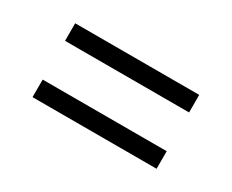

<svg xmlns="http://www.w3.org/2000/svg" viewBox="-49 -473 606 502"><g transform="rotate(30 254.0 -222.5)"><path d="M67 -333.5H441.5V-280.5H67ZM67 -163.5H441.5V-110.5H67Z"/></g></svg>

Font: Newsreader 24pt SemiBold
Style: Regular
Weight: 600
Designer: Hugues Gentile
Foundry: Production Type
Version: Version 1.003